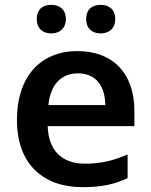

<svg xmlns="http://www.w3.org/2000/svg" viewBox="-20 -763 623 793"><path d="M132 -684C132 -644 158 -625 192 -625C224 -625 252 -644 252 -684C252 -726 224 -743 192 -743C158 -743 132 -726 132 -684ZM336 -684C336 -644 362 -625 396 -625C428 -625 456 -644 456 -684C456 -726 428 -743 396 -743C362 -743 336 -726 336 -684ZM300 -552C151 -552 50 -451 50 -267C50 -82 162 10 320 10C401 10 453 -2 507 -27V-125C449 -100 399 -87 331 -87C234 -87 180 -143 177 -242H535V-306C535 -460 446 -552 300 -552ZM302 -460C378 -460 414 -406 415 -329H180C188 -413 232 -460 302 -460Z"/></svg>

Font: Noto Sans Syriac SemiBold
Style: Regular
Weight: 600
Designer: Patrick Giasson and the Monotype Design Team
Foundry: Monotype Imaging Inc.
Version: Version 3.000